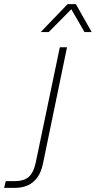

<svg xmlns="http://www.w3.org/2000/svg" viewBox="-152 -747 466 934"><path d="M-132 167 -124 134H-81Q-34 134 -11 112.5Q12 91 22 43L139 -517H174L57 49Q49 89 30.5 115Q12 141 -15.5 154Q-43 167 -80 167ZM46 -591 177 -727H217L294 -591H259L195 -702L85 -591Z"/></svg>

Font: Mona Sans ExtraLight
Style: Italic
Weight: 200
Italic angle: -11.6951°
Designer: Deni Anggara
Foundry: GitHub
Version: Version 2.000